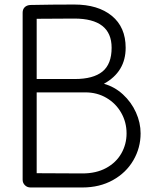

<svg xmlns="http://www.w3.org/2000/svg" viewBox="-20 -825 681 848"><path d="M601 -236Q601 -172 569 -117Q537 -62 478.5 -29.5Q420 3 344 3H115Q100 3 90 -7Q80 -17 80 -31V-769Q80 -784 89 -793Q98 -802 114 -803Q148 -804 208.5 -804.5Q269 -805 308 -805Q413 -805 474 -755Q535 -705 535 -614Q535 -508 439 -455Q486 -442 523 -408Q560 -374 580.5 -328.5Q601 -283 601 -236ZM142 -742V-476H310Q392 -476 432.5 -509Q473 -542 473 -614Q473 -743 308 -743ZM539 -236Q539 -285 515.5 -326.5Q492 -368 450.5 -392.5Q409 -417 357 -417H142V-60L344 -59Q405 -59 449 -83Q493 -107 516 -147.5Q539 -188 539 -236Z"/></svg>

Font: Tsukimi Rounded
Style: Regular
Weight: 400
Designer: Takashi Funayama
Foundry: Takashi Funayama
Version: Version 1.032; ttfautohint (v1.8.3)